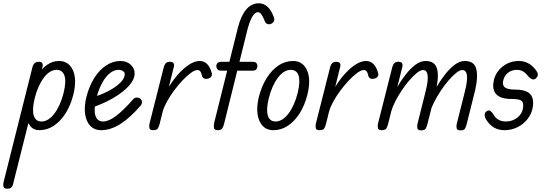

<svg xmlns="http://www.w3.org/2000/svg" viewBox="-124 -792 3345 1168"><path d="M-81 356Q-100 356 -103 343Q-106 330 -102 315L74 -386Q79 -402 88 -409Q97 -416 114 -416Q129 -416 133.5 -406.5Q138 -397 134 -383L-42 318Q-44 329 -47.5 337.5Q-51 346 -58.5 351Q-66 356 -81 356ZM115 0Q80 0 60 -25Q40 -50 37.5 -95.5Q35 -141 51 -204Q68 -272 95.5 -320.5Q123 -369 158.5 -395Q194 -421 234 -421Q294 -421 319.5 -365Q345 -309 322 -216Q306 -152 275.5 -103.5Q245 -55 204 -27.5Q163 0 115 0ZM128 -53Q171 -53 207.5 -102Q244 -151 263 -227Q280 -297 268 -332Q256 -367 221 -367Q178 -367 142 -318.5Q106 -270 87 -194Q70 -124 81.5 -88.5Q93 -53 128 -53Z M490 0Q451 0 426 -25.5Q401 -51 394 -97Q387 -143 402 -204Q419 -269 449.5 -317.5Q480 -366 521 -393.5Q562 -421 609 -421Q646 -421 670.5 -399Q695 -377 695 -345Q695 -308 658.5 -268Q622 -228 559.5 -192.5Q497 -157 418 -132L430 -197Q489 -214 535 -238Q581 -262 608 -289Q635 -316 635 -341Q635 -352 624 -359.5Q613 -367 596 -367Q568 -367 542 -345Q516 -323 495.5 -284Q475 -245 462 -194Q445 -124 456.5 -88.5Q468 -53 503 -53Q538 -53 582.5 -87Q627 -121 686 -188Q694 -198 707 -198.5Q720 -199 730 -191Q739 -184 739.5 -172.5Q740 -161 732 -150Q667 -75 608 -37.5Q549 0 490 0Z M807 0Q788 0 785 -13Q782 -26 786 -42L873 -386Q878 -402 887 -409.5Q896 -417 913 -416Q928 -415 932.5 -406Q937 -397 933 -383L847 -38Q843 -22 836.5 -11Q830 0 807 0ZM866 -114 894 -248Q922 -297 956 -336Q990 -375 1025 -398Q1060 -421 1091 -421Q1145 -421 1165 -345Q1167 -333 1160 -324.5Q1153 -316 1142 -314Q1127 -310 1117 -315Q1107 -320 1104 -333Q1098 -366 1077 -366Q1061 -366 1037 -348.5Q1013 -331 986 -302.5Q959 -274 934 -240Q909 -206 891 -173Q873 -140 866 -114Z M1223 -362Q1206 -362 1199 -370.5Q1192 -379 1192 -390Q1192 -401 1199 -408.5Q1206 -416 1223 -416H1411Q1429 -416 1435.5 -408.5Q1442 -401 1442 -390Q1442 -379 1435.5 -370.5Q1429 -362 1411 -362ZM1200 0Q1179 0 1177.5 -15.5Q1176 -31 1179 -45L1323 -623Q1342 -697 1374 -734.5Q1406 -772 1450 -772Q1481 -772 1504 -750.5Q1527 -729 1542 -687Q1547 -674 1542.5 -663.5Q1538 -653 1525 -647Q1512 -642 1501.5 -646.5Q1491 -651 1486 -665Q1476 -691 1466 -704.5Q1456 -718 1445 -718Q1427 -718 1411 -691Q1395 -664 1381 -611L1239 -38Q1235 -21 1227.5 -10.5Q1220 0 1200 0Z M1539 0Q1480 0 1454.5 -56Q1429 -112 1451 -204Q1468 -269 1498.5 -317.5Q1529 -366 1570 -393.5Q1611 -421 1658 -421Q1718 -421 1743.5 -365Q1769 -309 1746 -216Q1730 -152 1699.5 -103.5Q1669 -55 1628 -27.5Q1587 0 1539 0ZM1552 -53Q1595 -53 1631.5 -102Q1668 -151 1687 -227Q1704 -297 1692.5 -332Q1681 -367 1645 -367Q1602 -367 1566 -318.5Q1530 -270 1511 -194Q1494 -124 1505.5 -88.5Q1517 -53 1552 -53Z M1819 0Q1800 0 1797 -13Q1794 -26 1798 -42L1885 -386Q1890 -402 1899 -409.5Q1908 -417 1925 -416Q1940 -415 1944.5 -406Q1949 -397 1945 -383L1859 -38Q1855 -22 1848.5 -11Q1842 0 1819 0ZM1878 -114 1906 -248Q1934 -297 1968 -336Q2002 -375 2037 -398Q2072 -421 2103 -421Q2157 -421 2177 -345Q2179 -333 2172 -324.5Q2165 -316 2154 -314Q2139 -310 2129 -315Q2119 -320 2116 -333Q2110 -366 2089 -366Q2073 -366 2049 -348.5Q2025 -331 1998 -302.5Q1971 -274 1946 -240Q1921 -206 1903 -173Q1885 -140 1878 -114Z M2437 1Q2418 1 2415 -12Q2412 -25 2416 -40L2462 -223Q2475 -272 2477.5 -303.5Q2480 -335 2473 -350.5Q2466 -366 2450 -366Q2434 -366 2412 -348.5Q2390 -331 2365.5 -302.5Q2341 -274 2318.5 -240Q2296 -206 2279.5 -173Q2263 -140 2256 -114L2284 -248Q2312 -297 2342 -336Q2372 -375 2403 -398Q2434 -421 2465 -421Q2494 -421 2511 -409Q2528 -397 2535 -372Q2542 -347 2538.5 -308.5Q2535 -270 2522 -217L2476 -37Q2472 -21 2466 -10Q2460 1 2437 1ZM2197 0Q2178 0 2175 -13Q2172 -26 2176 -42L2263 -386Q2268 -402 2277 -409.5Q2286 -417 2303 -416Q2318 -415 2322.5 -406Q2327 -397 2323 -383L2237 -38Q2233 -22 2226.5 -11Q2220 0 2197 0ZM2676 1Q2657 1 2654 -12Q2651 -25 2655 -40L2701 -223Q2714 -272 2716.5 -303.5Q2719 -335 2712 -350.5Q2705 -366 2689 -366Q2673 -366 2651 -348.5Q2629 -331 2604.5 -302.5Q2580 -274 2557.5 -240Q2535 -206 2518 -173Q2501 -140 2494 -114L2523 -248Q2551 -297 2581 -336Q2611 -375 2642 -398Q2673 -421 2703 -421Q2732 -421 2749.5 -409Q2767 -397 2773.5 -372Q2780 -347 2777 -308.5Q2774 -270 2760 -217L2715 -37Q2711 -21 2705 -10Q2699 1 2676 1Z M2945 0Q2873 0 2834 -64Q2824 -79 2824.5 -94Q2825 -109 2838 -116Q2851 -124 2860.5 -116.5Q2870 -109 2879 -94Q2902 -53 2954 -53Q2994 -53 3024 -77Q3054 -101 3058 -138Q3062 -167 3049 -178.5Q3036 -190 2986 -190Q2924 -190 2896.5 -217Q2869 -244 2879 -298Q2889 -351 2932 -386Q2975 -421 3033 -421Q3093 -421 3134 -368Q3151 -346 3147.5 -333.5Q3144 -321 3132 -312Q3120 -305 3107 -313Q3094 -321 3085 -333Q3072 -350 3056 -358.5Q3040 -367 3020 -367Q2988 -367 2965 -348.5Q2942 -330 2936 -296Q2932 -270 2950 -258.5Q2968 -247 3008 -247Q3054 -247 3079.5 -235Q3105 -223 3113.5 -200.5Q3122 -178 3118 -146Q3113 -105 3088 -71.5Q3063 -38 3025.5 -19Q2988 0 2945 0Z"/></svg>

Font: Edu TAS Beginner
Style: Regular
Weight: 400
Designer: Tina and Corey Anderson
Foundry: Google for Education
Version: Version 1.003